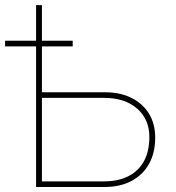

<svg xmlns="http://www.w3.org/2000/svg" viewBox="-31 -748 704 768"><path d="M126 -378.9H386.7Q448.2 -379.4 493.9 -356.9Q539.6 -334.5 564.7 -293.7Q589.8 -252.9 589.8 -197.3Q589.8 -136.7 564.9 -92.3Q540 -47.9 494.6 -23.9Q449.2 0 386.7 0H113.3V-727.5H136.7V-22.5H386.7Q443.4 -22.9 483.6 -43.7Q523.9 -64.5 545.2 -104Q566.4 -143.6 566.4 -199.2Q566.9 -270.5 517.6 -313.5Q468.3 -356.4 386.7 -356.4H126ZM-10.7 -562.5V-585H259.8V-562.5Z"/></svg>

Font: Inter Tight Thin
Style: Regular
Weight: 250
Designer: Rasmus Andersson
Foundry: rsms
Version: Version 3.004